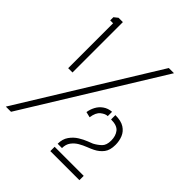

<svg xmlns="http://www.w3.org/2000/svg" viewBox="-195 -822 943 943"><g transform="rotate(45 277.0 -350.0)"><path d="M83 -350V-662H63V-684L83 -700H113V-350ZM0 0 432 -700H468L36 0ZM328 -254 299 -261Q302 -282 312.5 -302Q323 -322 342 -335.5Q361 -349 387 -351V-321Q371 -321 352 -306Q333 -291 328 -254ZM309 -51Q309 -84 325 -106.5Q341 -129 363 -142.5Q385 -156 404.5 -163.5Q424 -171 431 -174Q452 -185 468 -200.5Q484 -216 484 -248Q484 -280 468 -300.5Q452 -321 410 -321V-351Q450 -351 472.5 -336.5Q495 -322 504.5 -298.5Q514 -275 514 -248Q514 -211 498 -190Q482 -169 456 -156Q442 -149 422.5 -141.5Q403 -134 384 -123Q365 -112 352 -94.5Q339 -77 339 -51ZM309 0V-30H511V0Z"/></g></svg>

Font: Stick No Bills ExtraLight
Style: Regular
Weight: 200
Designer: Kosala Senevirathne, Siva Puranthara, Lasantha Premarathna, Tharique Azeez
Foundry: mooniak
Version: Version 2.000